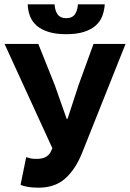

<svg xmlns="http://www.w3.org/2000/svg" viewBox="-20 -855 600 887"><path d="M158 12Q129 12 109 8.5Q89 5 75 -1L101 -129Q110 -126 120 -123.5Q130 -121 150 -121Q196 -121 213 -151L222 -170L1 -652H157L233 -462L288 -306H292L343 -462L412 -652H560L359 -148Q329 -73 281.5 -30.5Q234 12 158 12ZM286 -697Q238 -697 204.5 -707.5Q171 -718 150 -736Q129 -754 119 -779.5Q109 -805 108 -835H232Q234 -805 246.5 -788Q259 -771 286 -771Q313 -771 325.5 -788Q338 -805 340 -835H464Q462 -805 452 -779.5Q442 -754 421 -736Q400 -718 367 -707.5Q334 -697 286 -697Z"/></svg>

Font: Giro Regular
Style: Bold
Weight: 700
Designer: Paul D. Hunt
Foundry: Adobe Systems Incorporated
Version: Version 1.000;PS 1.0;hotconv 1.0.88;makeotf.lib2.5.647800